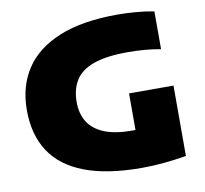

<svg xmlns="http://www.w3.org/2000/svg" viewBox="-83 -840 1005 940"><g transform="rotate(-10 419.5 -370.0)"><path d="M548 10Q376 10 263.8 -33Q151.5 -76 96.8 -159.8Q42 -243.5 42 -366Q42 -483.5 98.5 -569.8Q155 -656 269.8 -703Q384.5 -750 560 -750Q601.5 -750 649.5 -746.2Q697.5 -742.5 741 -734V-546Q704.5 -553 662.8 -556.5Q621 -560 578 -560Q471.5 -560 408.2 -537.5Q345 -515 317 -470.8Q289 -426.5 289 -362Q289 -305 314.5 -263.8Q340 -222.5 394 -200.2Q448 -178 534 -178Q568.5 -178 607.2 -180.8Q646 -183.5 678 -188L549 -77V-360H770V-10Q715.5 -1 660.2 4.5Q605 10 548 10Z"/></g></svg>

Font: Encode Sans SC Expanded Black
Style: Regular
Weight: 900
Width: 7
Designer: Multiple Designers
Foundry: Impallari Type
Version: Version 3.002